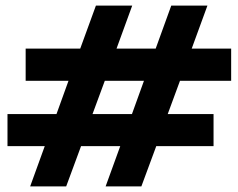

<svg xmlns="http://www.w3.org/2000/svg" viewBox="-20 -667 853 687"><path d="M807.1 -377.9H624L580.1 -258.8H744.1V-144H539.1L485.8 0H357.9L410.2 -144H270L216.8 0H87.9L140.1 -144H6.8V-258.8H182.1L225.1 -377.9H71.8V-493.2H267.1L323.2 -647H453.1L397 -493.2H537.1L592.8 -647H722.2L666 -493.2H807.1ZM452.1 -258.8 495.1 -377.9H355L311 -258.8Z"/></svg>

Font: BioRhyme ExtraBold
Style: Regular
Weight: 800
Designer: Aoife Mooney
Foundry: Aoife Mooney Type
Version: Version 1.500;PS 001.500;hotconv 1.0.88;makeotf.lib2.5.64775